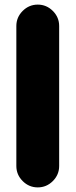

<svg xmlns="http://www.w3.org/2000/svg" viewBox="-20 -806 328 834"><path d="M51 -85V-693Q51 -731 78.5 -758.5Q106 -786 144 -786Q182 -786 209.5 -758.5Q237 -731 237 -693V-85Q237 -47 209.5 -19.5Q182 8 144 8Q106 8 78.5 -19.5Q51 -47 51 -85Z"/></svg>

Font: Jellee Roman
Style: Regular
Weight: 400
Designer: Alfredo Marco Pradil
Foundry: Alfredo Marco Pradil
Version: Version 1.016;PS 001.016;hotconv 1.0.88;makeotf.lib2.5.64775